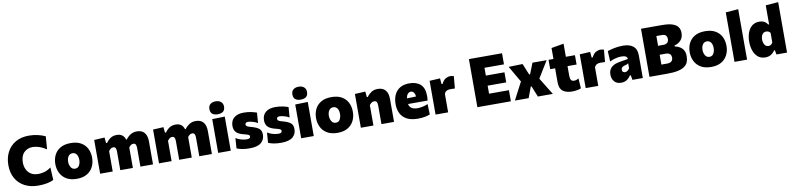

<svg xmlns="http://www.w3.org/2000/svg" viewBox="-2 -1769 11559 2803"><g transform="rotate(-10 5778.0 -367.0)"><path d="M413 14.5Q295.5 14.5 209.8 -31Q124 -76.5 77.2 -159.5Q30.5 -242.5 30.5 -355Q30.5 -462 73.5 -546.2Q116.5 -630.5 199 -679.5Q281.5 -728.5 400.5 -728.5Q468.5 -728.5 533.5 -713Q598.5 -697.5 642 -675.5L627.5 -485.5Q569 -523 518 -539Q467 -555 425 -555Q348 -555 296.8 -504.8Q245.5 -454.5 245.5 -355.5Q245.5 -301.5 266.8 -255.2Q288 -209 331.5 -181Q375 -153 442 -153Q486 -153 533.2 -166.5Q580.5 -180 629 -216.5L639 -29Q595.5 -6.5 535 4Q474.5 14.5 413 14.5Z M984 14.5Q888 14.5 827.2 -22.8Q766.5 -60 737.5 -120.5Q708.5 -181 708.5 -251Q708.5 -326 738.5 -385.8Q768.5 -445.5 828.8 -480.5Q889 -515.5 980 -515.5Q1073.5 -515.5 1134.2 -480.2Q1195 -445 1224.5 -385Q1254 -325 1254 -251Q1254 -175 1223 -114.8Q1192 -54.5 1132 -20Q1072 14.5 984 14.5ZM983.5 -135.5Q1024.5 -135.5 1044.2 -170.5Q1064 -205.5 1064 -251Q1064 -306.5 1041.2 -335.8Q1018.5 -365 982.5 -365Q942 -365 920.2 -332.5Q898.5 -300 898.5 -251Q898.5 -205.5 920.2 -170.5Q942 -135.5 983.5 -135.5Z M1328.5 0V-500.5L1484 -509L1492 -425.5H1507Q1533 -464 1571.5 -489.8Q1610 -515.5 1664.5 -515.5Q1715 -515.5 1745.2 -492.2Q1775.5 -469 1789 -425H1799.5Q1827 -463.5 1867 -489.5Q1907 -515.5 1963.5 -515.5Q2035 -515.5 2073.8 -471.2Q2112.5 -427 2112.5 -339V0H1925.5V-276Q1925.5 -311 1915.5 -328.8Q1905.5 -346.5 1880 -346.5Q1859.5 -346.5 1843 -334Q1826.5 -321.5 1814 -303.5V0H1627.5V-276Q1627.5 -311 1617.5 -328.8Q1607.5 -346.5 1581.5 -346.5Q1560.5 -346.5 1543.8 -333Q1527 -319.5 1515 -301V0Z M2201.5 0V-500.5L2357 -509L2365 -425.5H2380Q2406 -464 2444.5 -489.8Q2483 -515.5 2537.5 -515.5Q2588 -515.5 2618.2 -492.2Q2648.5 -469 2662 -425H2672.5Q2700 -463.5 2740 -489.5Q2780 -515.5 2836.5 -515.5Q2908 -515.5 2946.8 -471.2Q2985.5 -427 2985.5 -339V0H2798.5V-276Q2798.5 -311 2788.5 -328.8Q2778.5 -346.5 2753 -346.5Q2732.5 -346.5 2716 -334Q2699.5 -321.5 2687 -303.5V0H2500.5V-276Q2500.5 -311 2490.5 -328.8Q2480.5 -346.5 2454.5 -346.5Q2433.5 -346.5 2416.8 -333Q2400 -319.5 2388 -301V0Z M3078.5 0V-500.5L3265 -505.5V0ZM3171 -556.5Q3121 -556.5 3092 -579Q3063 -601.5 3063 -653.5Q3063 -698.5 3092.2 -723.2Q3121.5 -748 3172 -748Q3222 -748 3251 -722.2Q3280 -696.5 3280 -653.5Q3280 -601.5 3251 -579Q3222 -556.5 3171 -556.5Z M3542.5 14.5Q3480 14.5 3432.2 5Q3384.5 -4.5 3353 -18.5L3364 -170Q3396.5 -148.5 3441 -135.5Q3485.5 -122.5 3524 -122.5Q3548.5 -122.5 3563.5 -129.8Q3578.5 -137 3578.5 -157Q3578.5 -174.5 3558.8 -183.2Q3539 -192 3488 -204.5Q3416.5 -222.5 3384 -256.8Q3351.5 -291 3351.5 -351.5Q3351.5 -428 3402.2 -471.2Q3453 -514.5 3545 -514.5Q3606.5 -514.5 3657.5 -503.5Q3708.5 -492.5 3738.5 -480.5L3727 -327Q3704 -342 3677 -351.8Q3650 -361.5 3625.8 -366.2Q3601.5 -371 3587 -371Q3567.5 -371 3555.2 -363.2Q3543 -355.5 3543 -339.5Q3543 -323.5 3556.2 -312.8Q3569.5 -302 3612.5 -291Q3697.5 -269 3732.8 -239.2Q3768 -209.5 3768 -150.5Q3768 -76.5 3715 -31Q3662 14.5 3542.5 14.5Z M4010.5 14.5Q3948 14.5 3900.2 5Q3852.5 -4.5 3821 -18.5L3832 -170Q3864.5 -148.5 3909 -135.5Q3953.5 -122.5 3992 -122.5Q4016.5 -122.5 4031.5 -129.8Q4046.5 -137 4046.5 -157Q4046.5 -174.5 4026.8 -183.2Q4007 -192 3956 -204.5Q3884.5 -222.5 3852 -256.8Q3819.5 -291 3819.5 -351.5Q3819.5 -428 3870.2 -471.2Q3921 -514.5 4013 -514.5Q4074.5 -514.5 4125.5 -503.5Q4176.5 -492.5 4206.5 -480.5L4195 -327Q4172 -342 4145 -351.8Q4118 -361.5 4093.8 -366.2Q4069.5 -371 4055 -371Q4035.5 -371 4023.2 -363.2Q4011 -355.5 4011 -339.5Q4011 -323.5 4024.2 -312.8Q4037.5 -302 4080.5 -291Q4165.5 -269 4200.8 -239.2Q4236 -209.5 4236 -150.5Q4236 -76.5 4183 -31Q4130 14.5 4010.5 14.5Z M4309 0V-500.5L4495.5 -505.5V0ZM4401.5 -556.5Q4351.5 -556.5 4322.5 -579Q4293.5 -601.5 4293.5 -653.5Q4293.5 -698.5 4322.8 -723.2Q4352 -748 4402.5 -748Q4452.5 -748 4481.5 -722.2Q4510.5 -696.5 4510.5 -653.5Q4510.5 -601.5 4481.5 -579Q4452.5 -556.5 4401.5 -556.5Z M4849 14.5Q4753 14.5 4692.2 -22.8Q4631.5 -60 4602.5 -120.5Q4573.5 -181 4573.5 -251Q4573.5 -326 4603.5 -385.8Q4633.5 -445.5 4693.8 -480.5Q4754 -515.5 4845 -515.5Q4938.5 -515.5 4999.2 -480.2Q5060 -445 5089.5 -385Q5119 -325 5119 -251Q5119 -175 5088 -114.8Q5057 -54.5 4997 -20Q4937 14.5 4849 14.5ZM4848.5 -135.5Q4889.5 -135.5 4909.2 -170.5Q4929 -205.5 4929 -251Q4929 -306.5 4906.2 -335.8Q4883.5 -365 4847.5 -365Q4807 -365 4785.2 -332.5Q4763.5 -300 4763.5 -251Q4763.5 -205.5 4785.2 -170.5Q4807 -135.5 4848.5 -135.5Z M5193.5 0V-500.5L5349 -509L5357 -425.5H5372Q5398.5 -463.5 5438 -489.5Q5477.5 -515.5 5533.5 -515.5Q5606.5 -515.5 5646 -471.5Q5685.5 -427.5 5685.5 -339V0H5499V-276Q5499 -311 5488.5 -328.8Q5478 -346.5 5450.5 -346.5Q5428 -346.5 5410.5 -333.2Q5393 -320 5380 -301V0Z M6039 14.5Q5938 14.5 5874.8 -19.5Q5811.5 -53.5 5782 -113.2Q5752.5 -173 5752.5 -251Q5752.5 -328.5 5779.5 -388.2Q5806.5 -448 5861.8 -481.8Q5917 -515.5 6001 -515.5Q6108 -515.5 6167.2 -460.8Q6226.5 -406 6226.5 -289.5Q6226.5 -268.5 6225.2 -252.8Q6224 -237 6221.5 -221.5H5932.5Q5939.5 -180.5 5970.8 -158.8Q6002 -137 6062.5 -137Q6089 -137 6133 -145.5Q6177 -154 6212.5 -171L6218.5 -16.5Q6189 -4 6144 5.2Q6099 14.5 6039 14.5ZM6003 -392Q5976.5 -392 5956.5 -370Q5936.5 -348 5932 -305.5L6065 -309.5Q6063.5 -347.5 6046.2 -369.8Q6029 -392 6003 -392Z M6301 0V-500.5L6456.5 -509L6464.5 -423H6479.5Q6508 -479.5 6542.5 -497.5Q6577 -515.5 6610 -515.5Q6619.5 -515.5 6633.8 -513.5Q6648 -511.5 6661 -506L6645 -326Q6624 -326.5 6607.2 -327Q6590.5 -327.5 6573 -327.5Q6545.5 -327.5 6523 -316Q6500.5 -304.5 6487.5 -273.5V0Z M6921 0V-713H7412V-548.5H7123V-433H7398.5V-283.5H7123V-164.5H7417.5V0Z M7477 0Q7495 -35 7508.8 -61.2Q7522.5 -87.5 7534.8 -111Q7547 -134.5 7561 -161L7612.5 -259.5L7560 -349.5Q7538.5 -387 7519.2 -420.2Q7500 -453.5 7473 -500.5L7680 -506Q7691.5 -478.5 7701.5 -454.2Q7711.5 -430 7722 -403.5L7749 -339H7762L7787.5 -402.5Q7797.5 -429 7806.2 -451.2Q7815 -473.5 7825.5 -500.5H8035.5Q8015.5 -467.5 8001 -443.8Q7986.5 -420 7973.2 -398.5Q7960 -377 7944 -351L7884 -252.5L7941.5 -159Q7964.5 -121.5 7986.2 -86.2Q8008 -51 8039.5 0H7817.5Q7807.5 -25 7799.2 -45.8Q7791 -66.5 7780.5 -91.5L7752.5 -161.5H7741L7716.5 -95.5Q7706.5 -69 7698.8 -48.2Q7691 -27.5 7681 0Z M8324.5 14.5Q8237 14.5 8187 -23.8Q8137 -62 8137 -157V-362H8064V-500.5H8137V-663L8321 -694.5V-500.5H8455.5V-362H8321V-219.5Q8321 -178.5 8334.2 -157Q8347.5 -135.5 8380.5 -135.5Q8394.5 -135.5 8412 -140.8Q8429.5 -146 8447.5 -158L8457 -9.5Q8435.5 2.5 8398 8.5Q8360.5 14.5 8324.5 14.5Z M8526.5 0V-500.5L8682 -509L8690 -423H8705Q8733.5 -479.5 8768 -497.5Q8802.5 -515.5 8835.5 -515.5Q8845 -515.5 8859.2 -513.5Q8873.5 -511.5 8886.5 -506L8870.5 -326Q8849.5 -326.5 8832.8 -327Q8816 -327.5 8798.5 -327.5Q8771 -327.5 8748.5 -316Q8726 -304.5 8713 -273.5V0Z M9052 13Q8986 13 8950.8 -28Q8915.5 -69 8915.5 -130Q8915.5 -173.5 8931 -202.2Q8946.5 -231 8970.8 -248.8Q8995 -266.5 9022 -275.8Q9049 -285 9072 -289L9205.5 -311.5Q9208 -364 9115.5 -364Q9081 -364 9036 -353.5Q8991 -343 8946 -321L8938 -476.5Q8975.5 -489 9035.5 -502.2Q9095.5 -515.5 9168.5 -515.5Q9265 -515.5 9319.2 -472.8Q9373.5 -430 9373.5 -334V0H9219.5L9207 -70H9194.5Q9175 -37.5 9139.8 -12.2Q9104.5 13 9052 13ZM9134.5 -129Q9153 -129 9170.5 -141.8Q9188 -154.5 9200.5 -175.5V-249Q9193 -242 9180.5 -236.8Q9168 -231.5 9136.5 -223.5Q9117.5 -218.5 9104.5 -206Q9091.5 -193.5 9091.5 -171.5Q9091.5 -148.5 9105 -138.8Q9118.5 -129 9134.5 -129Z M9738.5 0H9472V-713H9775.5Q9881.5 -713 9939.8 -692.5Q9998 -672 10021.2 -635.5Q10044.5 -599 10044.5 -551.5Q10044.5 -483 10006.5 -442Q9968.5 -401 9912 -388V-373.5Q9981 -358 10020.2 -318.5Q10059.5 -279 10059.5 -202Q10059.5 -155.5 10045 -118.2Q10030.5 -81 9995 -54.8Q9959.5 -28.5 9897 -14.2Q9834.5 0 9738.5 0ZM9759.5 -569.5H9674.5V-424.5H9751.5Q9791 -424.5 9811.8 -443.8Q9832.5 -463 9832.5 -497.5Q9832.5 -531.5 9814.8 -550.5Q9797 -569.5 9759.5 -569.5ZM9674.5 -146H9758Q9846 -146 9846 -219.5Q9846 -292 9762.5 -292H9674.5Z M10388 14.5Q10292 14.5 10231.2 -22.8Q10170.5 -60 10141.5 -120.5Q10112.5 -181 10112.5 -251Q10112.5 -326 10142.5 -385.8Q10172.5 -445.5 10232.8 -480.5Q10293 -515.5 10384 -515.5Q10477.5 -515.5 10538.2 -480.2Q10599 -445 10628.5 -385Q10658 -325 10658 -251Q10658 -175 10627 -114.8Q10596 -54.5 10536 -20Q10476 14.5 10388 14.5ZM10387.5 -135.5Q10428.5 -135.5 10448.2 -170.5Q10468 -205.5 10468 -251Q10468 -306.5 10445.2 -335.8Q10422.5 -365 10386.5 -365Q10346 -365 10324.2 -332.5Q10302.5 -300 10302.5 -251Q10302.5 -205.5 10324.2 -170.5Q10346 -135.5 10387.5 -135.5Z M10732.5 0V-733.5L10919 -748V0Z M11189 14.5Q11122 14.5 11079 -22.8Q11036 -60 11015.2 -120.5Q10994.5 -181 10994.5 -250.5Q10994.5 -325 11016.2 -385Q11038 -445 11081.5 -480.2Q11125 -515.5 11190 -515.5Q11272 -515.5 11311 -452H11325V-733.5L11511.5 -748V0H11354.5L11342.5 -64.5H11330.5Q11304.5 -25.5 11270 -5.5Q11235.5 14.5 11189 14.5ZM11263 -142Q11285.5 -142 11301 -153.8Q11316.5 -165.5 11325 -183.5V-325.5Q11302.5 -356 11263.5 -356Q11224.5 -356 11205 -324.2Q11185.5 -292.5 11185.5 -249Q11185.5 -208 11205 -175Q11224.5 -142 11263 -142Z"/></g></svg>

Font: Commissioner ExtraBold
Style: Regular
Weight: 800
Designer: Kostas Bartsokas
Foundry: Kostas Bartsokas
Version: Version 1.000; ttfautohint (v1.8.3)